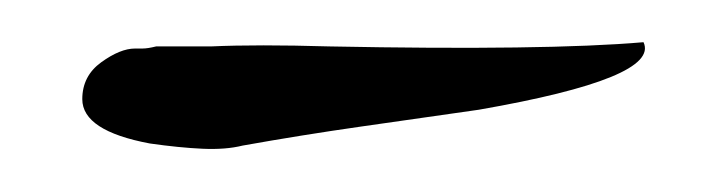

<svg xmlns="http://www.w3.org/2000/svg" viewBox="-20 -282 337 91"><path d="M95 -213Q87 -211 76 -211.5Q65 -212 51 -214Q19 -220 19 -235Q19 -246 28 -252.5Q37 -259 44 -259Q45 -259 47.5 -259Q50 -259 54 -260H80Q102 -261 136 -260Q187 -259 224.5 -259.5Q262 -260 285 -262Q293 -245 207 -230Q179 -226 151 -222Q123 -218 95 -213Z"/></svg>

Font: Alex Brush
Style: Regular
Weight: 400
Designer: Robert E. Leuschke
Foundry: Robert E. Leuschke
Version: Version 1.111; ttfautohint (v1.8.4.7-5d5b)